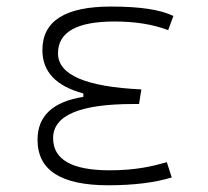

<svg xmlns="http://www.w3.org/2000/svg" viewBox="-20 -547 626 577"><path d="M305.7 9.8C382.3 9.8 446.8 1.5 496.1 -13.7L481.4 -59.6C439.5 -47.9 390.1 -35.2 309.6 -35.2C196.3 -35.2 139.6 -67.4 139.6 -131.8C139.6 -200.2 219.7 -234.4 379.9 -234.4H397.9L404.8 -278.3C237.3 -286.1 154.3 -322.3 154.3 -386.7C154.3 -450.7 210.9 -482.4 324.2 -482.4C385.3 -482.4 438.5 -474.1 485.4 -456.5L501 -499C462.4 -518.1 400.4 -527.3 313.5 -527.3C175.8 -527.3 107.4 -483.9 107.4 -396.5C107.4 -331.5 147.9 -288.6 230.5 -266.1V-255.9C138.2 -241.2 92.8 -198.2 92.8 -127C92.8 -35.2 163.1 9.8 305.7 9.8Z"/></svg>

Font: Cascadia Code PL ExtraLight
Style: Regular
Weight: 200
Monospace: yes
Designer: Aaron Bell
Foundry: Saja Typeworks
Version: Version 2404.023